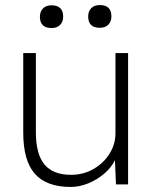

<svg xmlns="http://www.w3.org/2000/svg" viewBox="-20 -730 600 760"><path d="M260 10Q164 10 118 -42Q72 -94 72 -205V-520H122V-207Q122 -120 156 -79Q190 -38 261 -38Q310 -38 350 -61Q390 -84 413.5 -121.5Q437 -159 437 -202V-520H487V0H439L435 -96Q421 -67 393 -43Q365 -19 330 -4.5Q295 10 260 10ZM375 -620Q329 -620 329 -665Q329 -685 341 -697.5Q353 -710 375 -710Q421 -710 421 -665Q421 -645 409 -632.5Q397 -620 375 -620ZM184 -619Q138 -619 138 -664Q138 -684 150 -696.5Q162 -709 184 -709Q230 -709 230 -664Q230 -644 218 -631.5Q206 -619 184 -619Z"/></svg>

Font: Lexend Deca ExtraLight
Style: Regular
Weight: 200
Designer: Bonnie Shaver-Troup, Thomas Jockin
Foundry: Lexend
Version: Version 1.008; ttfautohint (v1.8.4.7-5d5b)